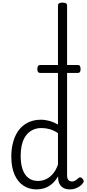

<svg xmlns="http://www.w3.org/2000/svg" viewBox="-20 -1440 669 1477"><path d="M262 17Q205 17 161 -11.5Q117 -40 92 -96.5Q67 -153 67 -236Q67 -287 77 -330.5Q87 -374 105.5 -409Q124 -444 152 -468.5Q180 -493 216 -506Q252 -519 296 -519Q328 -519 361.5 -509.5Q395 -500 426 -482V-1398Q426 -1409 435 -1414.5Q444 -1420 461 -1420Q479 -1420 487.5 -1414.5Q496 -1409 496 -1398V-93Q496 -68 505.5 -56Q515 -44 533 -44Q543 -44 551.5 -47.5Q560 -51 568.5 -57Q577 -63 586 -72Q593 -78 601 -75Q609 -72 615 -65Q622 -58 623.5 -49.5Q625 -41 620 -34Q609 -18 592.5 -6.5Q576 5 557 11Q538 17 519 17Q485 17 465 4Q445 -9 436 -29.5Q427 -50 427 -74Q427 -77 427 -79.5Q427 -82 427 -84Q403 -43 374.5 -21Q346 1 317 9Q288 17 262 17ZM139 -240Q139 -182 153.5 -138.5Q168 -95 198 -71.5Q228 -48 272 -48Q302 -48 330.5 -60Q359 -72 384 -99.5Q409 -127 426 -173V-416Q393 -438 362 -446.5Q331 -455 298 -455Q269 -455 244.5 -446Q220 -437 200.5 -420Q181 -403 167 -377Q153 -351 146 -317Q139 -283 139 -240ZM291 -879Q276 -879 271.5 -888Q267 -897 267 -908Q267 -921 271.5 -930.5Q276 -940 291 -940H577Q592 -940 596 -930.5Q600 -921 600 -908Q600 -897 596 -888Q592 -879 577 -879Z"/></svg>

Font: Playwrite BE WAL Light
Style: Regular
Weight: 300
Version: Version 1.002